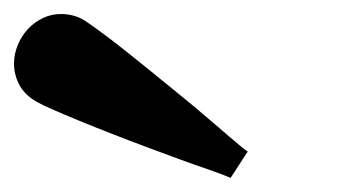

<svg xmlns="http://www.w3.org/2000/svg" viewBox="-20 -876 499 274"><path d="M276.9 -634.3Q259.8 -640.1 237.1 -648.4Q214.4 -656.7 189.5 -666Q164.6 -675.3 139.6 -685.1Q114.7 -694.8 93.3 -703.6Q71.8 -712.4 55.7 -719.5Q39.6 -726.6 32.7 -730.5Q15.6 -740.2 7.8 -754.6Q0 -769 0 -785.2Q0 -798.8 5.4 -811.8Q10.7 -824.7 19.8 -834.5Q28.8 -844.2 41 -850.1Q53.2 -856 66.9 -856Q75.2 -856 83.5 -854Q91.8 -852.1 100.1 -847.2Q106.9 -842.8 121.3 -832.3Q135.7 -821.8 154.1 -807.4Q172.4 -793 193.4 -775.9Q214.4 -758.8 235.1 -741.9Q255.9 -725.1 274.4 -709.2Q293 -693.4 306.6 -681.6Q317.4 -672.4 324.2 -666.7Q331.1 -661.1 333.5 -659.7L309.1 -622.1Q306.2 -623.5 297.9 -626.7Q289.6 -629.9 276.9 -634.3Z"/></svg>

Font: GravitasOne
Style: Regular
Weight: 400
Designer: Riccardo De Franceschi
Foundry: Sorkin Type Co.
Version: Version 1.001